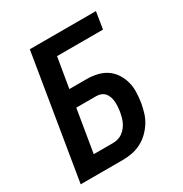

<svg xmlns="http://www.w3.org/2000/svg" viewBox="-171 -863 942 991"><g transform="rotate(-30 300.0 -367.5)"><path d="M25 0 146 -735H540L524 -634H250L220 -455H323Q355 -455 385 -448Q415 -441 439 -425Q463 -409 479.5 -384Q496 -359 504 -330Q512 -301 511 -269.5Q510 -238 505 -206Q500 -179 492 -152.5Q484 -126 468.5 -101.5Q453 -77 431.5 -56.5Q410 -36 384 -23Q358 -10 330.5 -5Q303 0 276 0ZM161 -101H275Q290 -101 305 -105Q320 -109 332.5 -118Q345 -127 355 -139.5Q365 -152 371.5 -166Q378 -180 381.5 -194Q385 -208 388 -223Q390 -237 391 -252Q392 -267 391 -281Q390 -295 385.5 -308.5Q381 -322 372.5 -332.5Q364 -343 351 -348.5Q338 -354 323 -354H203Z"/></g></svg>

Font: Iosevka Extended Oblique
Style: Bold
Weight: 700
Width: 7
Italic angle: -9°
Monospace: yes
Designer: Belleve Invis
Foundry: Belleve Invis
Version: Version 32.5.0; ttfautohint (v1.8.4)